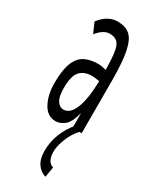

<svg xmlns="http://www.w3.org/2000/svg" viewBox="-184 -510 618 781"><g transform="rotate(30 125.0 -120.0)"><path d="M104 11Q65 11 44 -28Q23 -67 23 -122Q23 -184 37 -218Q51 -252 77 -265Q103 -278 138 -278Q147 -278 156.5 -276.5Q166 -275 177 -272Q176 -325 171.5 -354.5Q167 -384 154.5 -396Q142 -408 118 -408Q89 -408 60 -372L39 -420Q75 -467 121 -467Q158 -467 179.5 -448.5Q201 -430 211 -381.5Q221 -333 221 -243V0H178V-70Q165 -20 144.5 -4.5Q124 11 104 11ZM66 -123Q66 -83 78 -64.5Q90 -46 108 -46Q139 -46 157 -90Q175 -134 177 -219Q156 -223 141 -223Q105 -223 85.5 -201.5Q66 -180 66 -123ZM190 179 182 227Q157 220 141.5 197.5Q126 175 126 137Q126 54 186 -17L210 0Q186 27 172.5 61.5Q159 96 159 123Q159 144 166.5 159Q174 174 190 179Z"/></g></svg>

Font: Inconsolata UltraCondensed
Style: Regular
Weight: 400
Width: 1
Monospace: yes
Designer: Raph Levien, Cyreal, Brenton Simpson
Foundry: Raph Levien, Cyreal, Google
Version: Version 3.001; ttfautohint (v1.8.2.53-6de2)